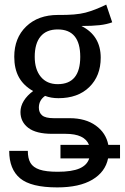

<svg xmlns="http://www.w3.org/2000/svg" viewBox="-20 -603 542 835"><path d="M502 86H450Q438 145 381.5 178.5Q325 212 229 212Q115 212 67.5 172.5Q20 133 20 53H101Q101 86 112.5 105.5Q124 125 152 134.5Q180 144 231 144Q293 144 326 129.5Q359 115 368 86H243V27H367Q348 -21 265 -21H207Q137 -21 103 -47Q69 -73 69 -116Q69 -141 83.5 -164.5Q98 -188 124 -207Q82 -231 62 -267.5Q42 -304 42 -356Q42 -438 94 -488Q146 -538 232 -538Q310 -537 351.5 -548Q393 -559 442 -583L468 -506Q444 -497 412.5 -493.5Q381 -490 334 -490Q418 -448 418 -352Q418 -273 368.5 -224.5Q319 -176 234 -176Q202 -176 176 -186Q149 -167 149 -135Q149 -113 163.5 -101Q178 -89 214 -89H283Q352 -89 396.5 -57Q441 -25 451 27H502ZM131 -356Q131 -301 157.5 -269Q184 -237 231 -237Q329 -237 329 -356Q329 -475 231 -475Q182 -475 156.5 -444.5Q131 -414 131 -356Z"/></svg>

Font: Fira Sans Condensed
Style: Regular
Weight: 400
Width: 3
Designer: bBox Type GmbH & Carrois Corporate GbR & Edenspiekermann AG
Foundry: bBox Type GmbH & Carrois Corporate GbR & Edenspiekermann AG
Version: Version 4.301